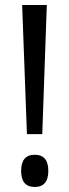

<svg xmlns="http://www.w3.org/2000/svg" viewBox="-20 -734 275 763"><path d="M166 -714H68L87 -201H148ZM118 9Q172 9 172 -55Q172 -119 118 -119Q64 -119 64 -55Q64 9 118 9Z"/></svg>

Font: Noto Sans Arabic Condensed
Style: Regular
Weight: 400
Width: 3
Designer: Nadine Chahine
Foundry: Monotype Imaging Inc.
Version: 1.001